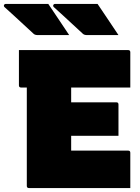

<svg xmlns="http://www.w3.org/2000/svg" viewBox="-91 -954 711 974"><path d="M154 -934Q182 -893 207.5 -854.5Q233 -816 260 -776H101Q86 -776 79 -783Q49 -811 26 -832Q3 -853 -19 -873.5Q-41 -894 -68 -918Q-73 -923 -70.5 -928.5Q-68 -934 -62 -934ZM404 -934Q432 -893 457.5 -854.5Q483 -816 510 -776H351Q336 -776 329 -783Q299 -811 276 -832Q253 -853 231 -873.5Q209 -894 182 -918Q177 -923 179.5 -928.5Q182 -934 188 -934ZM56 0Q45 0 45 -11V-510H16Q5 -510 5 -521V-700H559Q570 -700 570 -689V-510H270V-435H499Q510 -435 510 -424V-265H270V-190H559Q570 -190 570 -179V0Z"/></svg>

Font: Recursive Mn Lnr St XBk
Style: Regular
Weight: 1000
Monospace: yes
Version: Version 1.079;hotconv 1.0.112;makeotfexe 2.5.65598; ttfautoh